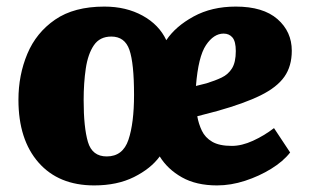

<svg xmlns="http://www.w3.org/2000/svg" viewBox="-20 -549 939 583"><path d="M696 -529Q779 -529 822.5 -491Q866 -453 866 -395Q866 -348 843.5 -316Q821 -284 771.5 -259.5Q722 -235 640 -212L579 -196Q583 -173 593 -152Q603 -131 624.5 -118.5Q646 -106 684 -106Q714 -106 748 -121.5Q782 -137 812 -160L861 -86Q840 -59 803.5 -36.5Q767 -14 724 0Q681 14 639 14Q576 14 532.5 -10.5Q489 -35 465 -74Q438 -37 387 -11.5Q336 14 266 14Q158 14 97 -55.5Q36 -125 36 -246Q36 -321 63 -385.5Q90 -450 147.5 -489.5Q205 -529 297 -529Q363 -529 413 -501.5Q463 -474 485 -427Q513 -469 568 -499Q623 -529 696 -529ZM696 -394Q696 -423 686 -435Q676 -447 659 -447Q629 -447 605.5 -412Q582 -377 575 -288L607 -296Q633 -304 653 -313.5Q673 -323 684.5 -341.5Q696 -360 696 -394ZM304 -74Q353 -74 370 -124.5Q387 -175 387 -261Q387 -357 373 -397.5Q359 -438 318 -438Q283 -438 265 -411.5Q247 -385 240.5 -341Q234 -297 234 -245Q234 -162 247 -118Q260 -74 304 -74Z"/></svg>

Font: Literata 12pt ExtraBold
Style: Italic
Weight: 800
Italic angle: -2°
Designer: Latin by Veronika Burian and Jose Scaglione. Greek by Irene Vlachou. Cyrillic by Vera Evstafieva
Foundry: TypeTogether
Version: Version 3.002